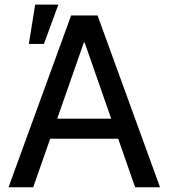

<svg xmlns="http://www.w3.org/2000/svg" viewBox="-20 -793 714 813"><path d="M120.6 0H16.1L281.2 -727.5H393.1L657.7 0H552.2L338.4 -612.8H335ZM153.3 -290.5H520.5V-205.6H153.3ZM102.1 -606.9 128.9 -773.4H227.1L166 -606.9Z"/></svg>

Font: Inter Cardless Tabular
Style: Regular
Weight: 400
Designer: Rasmus Andersson
Foundry: rsms
Version: Version 4.000;git-4fc901f